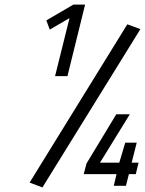

<svg xmlns="http://www.w3.org/2000/svg" viewBox="-20 -810 632 837"><path d="M182 -721 197 -681 283 -731 220 -478H274L351 -790H300ZM165 7 592 -683 535 -704 109 -14ZM476 0H529L542 -51H572L584 -101H554L576 -188H526L500 -101H416L546 -312H487L357 -97L345 -51H488Z"/></svg>

Font: Titillium Web
Style: Light Italic
Weight: 300
Italic angle: -13°
Version: Version 1.001;PS 57.000;hotconv 1.0.70;makeotf.lib2.5.55311